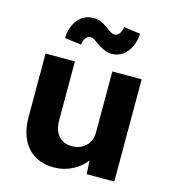

<svg xmlns="http://www.w3.org/2000/svg" viewBox="-114 -858 864 961"><g transform="rotate(15 318.0 -377.0)"><path d="M253 10Q165 10 115.5 -46.5Q66 -103 66 -203V-530H218V-226Q218 -174 243 -145Q268 -116 312 -116Q356 -116 384 -143.5Q412 -171 412 -213V-530H564V0H421L417 -70Q390 -34 346.5 -12Q303 10 253 10ZM384 -614Q352 -614 311 -642Q292 -656 282 -662Q272 -668 264 -668Q250 -668 239.5 -656Q229 -644 226 -619L140 -630Q141 -686 171.5 -725Q202 -764 254 -764Q272 -764 288 -758Q304 -752 326 -737Q340 -726 352 -718.5Q364 -711 374 -711Q388 -711 398 -723.5Q408 -736 411 -760L497 -748Q496 -713 482 -682Q468 -651 443 -632.5Q418 -614 384 -614Z"/></g></svg>

Font: Readex Pro bold
Style: Bold
Weight: 700
Designer: Bonnie Shaver-Troup, Thomas Jockin
Foundry: Lexend
Version: Version 1.200; ttfautohint (v1.8.3)